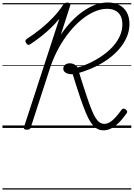

<svg xmlns="http://www.w3.org/2000/svg" viewBox="-20 -1031 1078 1547"><path d="M813 19Q782 19 758 3.5Q734 -12 712.5 -43.5Q691 -75 671.5 -122.5Q652 -170 629 -236Q619 -267 611 -291Q603 -315 596 -336.5Q589 -358 582 -381Q575 -404 566 -433Q545 -432 527.5 -437Q510 -442 500 -452.5Q490 -463 490 -478Q490 -498 505 -509.5Q520 -521 542 -521Q562 -521 579.5 -511.5Q597 -502 606 -487Q666 -505 719.5 -532Q773 -559 818.5 -592.5Q864 -626 897 -665Q930 -704 948 -746.5Q966 -789 966 -834Q966 -878 950 -906Q934 -934 906.5 -947Q879 -960 842 -960Q792 -960 740 -937Q688 -914 637 -872.5Q586 -831 539.5 -773.5Q493 -716 454.5 -646.5Q416 -577 388 -498L228 -5Q226 4 219 9Q212 14 196 14Q182 14 176 9Q170 4 173 -6L458 -880Q427 -842 391.5 -807.5Q356 -773 315 -740.5Q274 -708 226 -676Q214 -668 206 -670Q198 -672 191 -684Q183 -695 185 -703.5Q187 -712 197 -718Q258 -758 310.5 -800.5Q363 -843 408 -890.5Q453 -938 488 -991Q495 -1000 502 -1005Q509 -1010 523 -1010Q537 -1010 543.5 -1004Q550 -998 546 -987L470 -751Q510 -811 556 -859Q602 -907 651 -941Q700 -975 749.5 -993Q799 -1011 848 -1011Q900 -1011 939 -991.5Q978 -972 1000.5 -933.5Q1023 -895 1023 -837Q1023 -785 1003 -736.5Q983 -688 946.5 -643.5Q910 -599 860 -561.5Q810 -524 749 -494.5Q688 -465 618 -444Q625 -420 632 -399Q639 -378 645.5 -356.5Q652 -335 660 -312Q668 -289 677 -261Q695 -206 710 -167Q725 -128 738.5 -102Q752 -76 765 -61Q778 -46 791.5 -39.5Q805 -33 820 -33Q841 -33 862.5 -45Q884 -57 908 -82.5Q932 -108 960 -147Q965 -155 973.5 -155.5Q982 -156 991 -150Q1003 -142 1004.5 -134Q1006 -126 1000 -118Q967 -71 936 -41Q905 -11 875.5 4Q846 19 813 19ZM0 486H1038V496H0ZM0 -20H1038V0H0ZM0 -505H1038V-500H0ZM0 -1006H1038V-996H0Z"/></svg>

Font: Playwrite CA Guides
Style: Regular
Weight: 400
Designer: Veronika Burian, José Scaglione
Foundry: TypeTogether
Version: Version 1.003